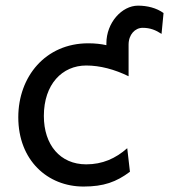

<svg xmlns="http://www.w3.org/2000/svg" viewBox="-20 -665 614 697"><path d="M446.8 -388.2V-502.9C446.8 -539.6 470.2 -564 498 -564C525.4 -564 545.4 -555.7 566.4 -542L573.7 -617.7C547.9 -636.2 514.6 -644.5 481 -644.5C422.4 -644.5 366.2 -582.5 366.2 -507.8V-501C346.7 -505.4 324.7 -507.8 300.3 -507.8C145 -507.8 46.4 -386.7 46.4 -239.3C46.4 -83.5 152.3 12.2 283.2 12.2C356.4 12.2 402.3 -4.4 451.7 -41.5L441.9 -127C399.4 -89.4 351.6 -68.4 293 -68.4C198.2 -68.4 139.2 -139.2 139.2 -244.1C139.2 -359.4 206.1 -427.2 293 -427.2C343.3 -427.2 396 -413.1 446.8 -388.2Z"/></svg>

Font: Andika
Style: Regular
Weight: 400
Designer: Victor Gaultney, Annie Olsen, Julie Remington, Don Collingsworth, Eric Hays
Foundry: SIL International
Version: Version 1.000